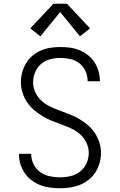

<svg xmlns="http://www.w3.org/2000/svg" viewBox="-20 -993 640 1021"><path d="M299 8Q272 8 245.5 4.5Q219 1 194.5 -8.5Q170 -18 148.5 -34Q127 -50 112 -72Q97 -94 89 -119.5Q81 -145 81 -172Q81 -173 81 -173.5Q81 -174 81 -175H146Q146 -175 146 -174Q146 -173 146 -173Q146 -145 158.5 -119.5Q171 -94 193.5 -78Q216 -62 243.5 -56Q271 -50 299 -50Q327 -50 355 -56.5Q383 -63 405.5 -80.5Q428 -98 440 -124.5Q452 -151 452 -180Q452 -208 439.5 -234Q427 -260 406.5 -278.5Q386 -297 360.5 -309Q335 -321 308.5 -330.5Q282 -340 256 -350.5Q230 -361 206 -375.5Q182 -390 160.5 -408.5Q139 -427 123.5 -450Q108 -473 99.5 -500.5Q91 -528 91 -556Q91 -582 98 -608Q105 -634 118.5 -656.5Q132 -679 152.5 -696.5Q173 -714 197.5 -724.5Q222 -735 248.5 -739Q275 -743 301 -743Q327 -743 353 -739.5Q379 -736 403 -726Q427 -716 447.5 -700Q468 -684 482 -662.5Q496 -641 503.5 -615.5Q511 -590 511 -565Q511 -564 511 -563Q511 -562 511 -561H446Q446 -561 446 -562Q446 -563 446 -563Q446 -590 434.5 -615Q423 -640 402 -656.5Q381 -673 354.5 -679Q328 -685 301 -685Q274 -685 246.5 -678Q219 -671 198.5 -653Q178 -635 167 -609Q156 -583 156 -556Q156 -528 168 -502Q180 -476 201 -457Q222 -438 247.5 -426Q273 -414 299 -404.5Q325 -395 351.5 -384.5Q378 -374 402 -360Q426 -346 447.5 -327.5Q469 -309 484.5 -285.5Q500 -262 508.5 -235Q517 -208 517 -180Q517 -153 509.5 -126.5Q502 -100 487.5 -77Q473 -54 451.5 -37Q430 -20 405 -10Q380 0 353 4Q326 8 299 8ZM195 -800 141 -842 264 -973H336L459 -842L405 -800L300 -929Z"/></svg>

Font: Iosevka Curly Light Extended
Style: Regular
Weight: 300
Width: 7
Monospace: yes
Designer: Belleve Invis
Foundry: Belleve Invis
Version: Version 11.1.0; ttfautohint (v1.8.3)